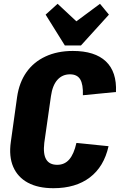

<svg xmlns="http://www.w3.org/2000/svg" viewBox="-20 -979 632 1010"><path d="M261 11Q180 11 126.5 -18Q73 -47 49.5 -101.5Q26 -156 37 -233L70 -469Q81 -545 119 -599Q157 -653 219.5 -682Q282 -711 363 -711Q479 -711 537 -656Q595 -601 590 -495L416 -478Q418 -535 402 -561.5Q386 -588 348 -588Q308 -588 282 -559Q256 -530 248 -473L213 -228Q206 -169 223 -140.5Q240 -112 281 -112Q320 -112 344.5 -140.5Q369 -169 382 -227L551 -210Q527 -102 452.5 -45.5Q378 11 261 11ZM553 -902 406 -740H321L220 -902L283 -959L431 -821H320L506 -959Z"/></svg>

Font: Pathway Extreme Condensed ExtraBold
Style: Italic
Weight: 800
Width: 3
Italic angle: -8°
Version: Version 1.001;gftools[0.9.26]